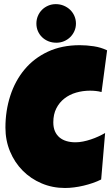

<svg xmlns="http://www.w3.org/2000/svg" viewBox="-20 -935 555 948"><path d="M508.8 -686.5 481.4 -480.5Q467.3 -484.4 453.1 -485.8Q439 -487.3 424.8 -487.3Q388.7 -487.3 356 -477.8Q323.2 -468.3 298.1 -448.7Q272.9 -429.2 258.1 -399.9Q243.2 -370.6 243.2 -331.1Q243.2 -305.7 251.2 -287.1Q259.3 -268.6 273.9 -256.3Q288.6 -244.1 308.6 -238.3Q328.6 -232.4 352.5 -232.4Q370.6 -232.4 390.1 -236.3Q409.7 -240.2 428.7 -246.6Q447.8 -252.9 465.8 -261.2Q483.9 -269.5 499 -278.3L479.5 -48.8Q460.4 -39.1 438.2 -31.5Q416 -23.9 392.6 -18.3Q369.1 -12.7 345.7 -9.8Q322.3 -6.8 300.8 -6.8Q238.8 -6.8 185.1 -29.8Q131.3 -52.7 91.8 -92.8Q52.2 -132.8 29.5 -187.3Q6.8 -241.7 6.8 -304.7Q6.8 -388.2 30.8 -462.2Q54.7 -536.1 101.1 -591.8Q147.5 -647.5 216.1 -679.7Q284.7 -711.9 374 -711.9Q407.7 -711.9 443.1 -706.5Q478.5 -701.2 508.8 -686.5ZM355 -818.8Q355 -798.8 347.4 -781.7Q339.8 -764.6 326.7 -751.7Q313.5 -738.8 295.9 -731.4Q278.3 -724.1 258.3 -724.1Q236.8 -724.1 218.8 -731.4Q200.7 -738.8 187.5 -751.7Q174.3 -764.6 167 -781.7Q159.7 -798.8 159.7 -818.8Q159.7 -838.4 167 -856Q174.3 -873.5 187.3 -886.5Q200.2 -899.4 217.8 -907Q235.4 -914.6 255.4 -914.6Q276.4 -914.6 294.7 -907Q313 -899.4 326.4 -886.5Q339.8 -873.5 347.4 -856Q355 -838.4 355 -818.8Z"/></svg>

Font: Luckiest Guy
Style: Regular
Weight: 400
Designer: Astigmatic (AOETI)
Foundry: Astigmatic (AOETI)
Version: Version 1.000